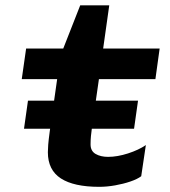

<svg xmlns="http://www.w3.org/2000/svg" viewBox="-20 -694 640 724"><path d="M354 10.5Q258.5 10.5 209.5 -21.2Q160.5 -53 160.5 -120Q160.5 -132 161.8 -148.2Q163 -164.5 167.5 -198L195.5 -395.5H62L78.5 -511H218.5L282.5 -674H392L369 -511H582L566 -395.5H353L326.5 -211Q324.5 -196.5 323 -181.5Q321.5 -166.5 321.5 -149.5Q321.5 -124.5 340.5 -113.5Q359.5 -102.5 387.5 -102.5Q422.5 -102.5 462.8 -115.5Q503 -128.5 530 -147L512.5 -29.5Q498 -18.5 471.5 -9.5Q445 -0.5 414 5Q383 10.5 354 10.5ZM70.5 -208.5 85.5 -314.5H500.5L485.5 -208.5Z"/></svg>

Font: Chivo Mono Medium
Style: Italic
Weight: 500
Italic angle: -8.05°
Monospace: yes
Designer: Hector Gatti
Foundry: Omnibus-Type
Version: Version 1.008